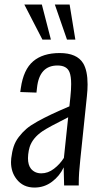

<svg xmlns="http://www.w3.org/2000/svg" viewBox="-20 -822 437 851"><path d="M168 -646.5 87.9 -801.8H165.5L205.6 -646.5ZM276.9 -646.5 223.1 -801.8H288.6L314 -646.5ZM132.8 9.3Q82 9.3 53.2 -28.3Q28.8 -59.6 28.8 -103.5Q28.8 -111.8 29.8 -120.6Q33.2 -149.4 40.5 -172.1Q47.9 -194.8 63.2 -214.8Q78.6 -234.9 96.2 -250.2Q113.8 -265.6 145 -283Q176.3 -300.3 207.3 -314.9Q238.3 -329.6 287.6 -350.6L292 -392.1Q295.4 -424.8 295.4 -449.2Q295.4 -483.9 288.1 -502Q276.4 -531.7 234.9 -531.7Q154.3 -531.7 144 -432.6L141.6 -411.6L69.8 -414.1Q70.3 -418 72.3 -431.6Q84 -513.7 127 -550.3Q169.9 -586.9 244.6 -586.9Q320.8 -586.9 348.6 -541.5Q368.2 -508.8 368.2 -447.8Q368.2 -423.8 365.2 -396L335.9 -114.7Q329.1 -54.2 329.1 -10.7Q329.1 -5.4 329.1 0H264.2Q262.2 -59.1 262.2 -80.1Q244.6 -42 210.4 -16.4Q176.3 9.3 132.8 9.3ZM163.1 -53.7Q192.9 -53.7 219.2 -74Q245.6 -94.2 263.2 -122.1L282.2 -302.2Q193.8 -257.8 168 -240.2Q124 -210 111.3 -169.9Q106.9 -155.3 105 -137.7Q104 -128.9 104 -121.1Q104 -90.8 117.2 -74.2Q134.3 -53.7 163.1 -53.7Z"/></svg>

Font: Oswald
Style: Light
Weight: 300
Designer: Vernon Adams
Foundry: Vernon Adams
Version: 3.0; ttfautohint (v0.95.6-bc232) -l 8 -r 50 -G 200 -x 0 -w "